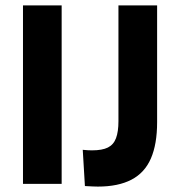

<svg xmlns="http://www.w3.org/2000/svg" viewBox="-20 -680 664 710"><path d="M65 0V-660H208V0ZM294 8 286 -126Q295 -125 304 -124.5Q313 -124 320 -124Q358 -124 379 -134.5Q400 -145 409 -169Q418 -193 418 -232V-660H561V-228Q561 -147 538 -94Q515 -41 466 -15.5Q417 10 342 10Q334 10 323.5 9.5Q313 9 294 8Z"/></svg>

Font: Bricolage Grotesque SemiCondensed
Style: Bold
Weight: 700
Width: 4
Designer: Mathieu Triay
Foundry: Atelier Triay
Version: Version 1.001;gftools[0.9.33.dev8+g029e19f]